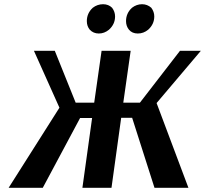

<svg xmlns="http://www.w3.org/2000/svg" viewBox="-20 -891 973 911"><path d="M565 -404H644L834 -650H933L723 -402L874 0H713L607 -332H555L509 0H371L417 -331H360L183 0H21L262 -380L141 -650H240L339 -404H427L462 -650H600ZM606 -854Q628 -871 654 -871Q679 -871 698 -854Q712 -835 712 -813Q712 -776 683 -750Q661 -732 634 -732Q607 -732 592 -750Q578 -767 578 -791Q578 -828 606 -854ZM420 -854Q442 -871 469 -871Q495 -871 512 -854Q526 -835 526 -813Q526 -776 497 -750Q475 -732 449 -732Q423 -732 406 -750Q392 -767 392 -791Q392 -828 420 -854Z"/></svg>

Font: Arsenal SC
Style: Bold Italic
Weight: 700
Italic angle: -9.10001°
Designer: Andrij Shevchenko
Foundry: Stairsfor
Version: Version 2.001; ttfautohint (v1.8.4.7-5d5b)